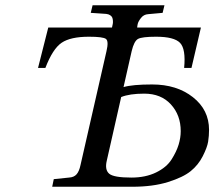

<svg xmlns="http://www.w3.org/2000/svg" viewBox="-20 -712 817 732"><path d="M125 -453 164 -607H407L408 -612Q409 -616 410 -621Q411 -626 410.5 -633Q410 -640 408 -645Q406 -650 400 -654Q394 -658 385 -659L326 -663L333 -692H607L600 -663L545 -658Q528 -657 517.5 -643.5Q507 -630 505 -620.5Q503 -611 503 -607H746L710 -453H682Q689 -525 666.5 -548.5Q644 -572 575 -572Q521 -572 506 -563.5Q491 -555 482 -517L451 -380Q485 -390 560 -390Q654 -390 715.5 -341.5Q777 -293 777 -217Q777 -194 773.5 -172Q770 -150 753 -116.5Q736 -83 707 -59.5Q678 -36 620.5 -18Q563 0 484 0H179L185 -29L243 -35Q262 -36 272 -47.5Q282 -59 287 -83L386 -517Q395 -555 384 -563.5Q373 -572 319 -572Q249 -572 215 -549Q181 -526 153 -453ZM387 -99Q379 -65 396 -50Q413 -35 481 -35Q535 -35 575 -54.5Q615 -74 634 -104Q653 -134 661 -160.5Q669 -187 669 -212Q669 -273 631.5 -314Q594 -355 530 -355Q474 -355 442 -342Z"/></svg>

Font: Heuristica
Style: Italic
Weight: 400
Italic angle: -13°
Version: Version 1.0.2